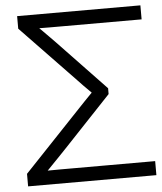

<svg xmlns="http://www.w3.org/2000/svg" viewBox="-52 -774 689 819"><g transform="rotate(-5 292.0 -364.0)"><path d="M35.2 0V-53.7L283.2 -315.4Q295.4 -328.1 307.6 -341.1Q319.8 -354 331.8 -366Q343.8 -377.9 354.5 -389.2V-360.4Q343.8 -371.6 331.8 -383.3Q319.8 -395 307.6 -407.5Q295.4 -419.9 283.2 -433.1L51.8 -673.8V-727.5H579.6V-667.5H243.2Q213.9 -667.5 186 -667.5Q158.2 -667.5 130.9 -668V-678.2Q143.1 -666.5 155.3 -654.1Q167.5 -641.6 180.4 -628.7Q193.4 -615.7 207 -601.6L411.6 -387.2V-362.3L206.5 -145Q190.4 -127.9 174.6 -111.6Q158.7 -95.2 143.6 -79.6Q128.4 -64 114.3 -49.3V-59.6Q146 -60.1 177.7 -60.1Q209.5 -60.1 243.2 -60.1H584.5V0Z"/></g></svg>

Font: Inter 28pt Light
Style: Regular
Weight: 300
Designer: Rasmus Andersson
Foundry: rsms
Version: Version 4.001;git-66647c0bb